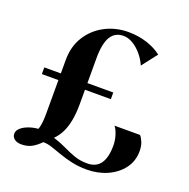

<svg xmlns="http://www.w3.org/2000/svg" viewBox="-133 -880 999 1015"><g transform="rotate(20 366.0 -372.5)"><path d="M460 7Q413.5 7 374.8 -1.8Q336 -10.5 304.2 -22Q272.5 -33.5 246 -42.2Q219.5 -51 196 -51Q168.5 -23.5 144.8 -11.8Q121 0 90 0Q65.5 0 50.8 -11.2Q36 -22.5 36 -40.5Q36 -59.5 53.5 -74.2Q71 -89 96.8 -97.8Q122.5 -106.5 147 -108Q150.5 -116 153 -128.5Q155.5 -141 157 -158Q158.5 -175 158.5 -196V-386.5H65.5V-424H158.5V-499.5Q158.5 -576 194 -632.5Q229.5 -689 289.2 -720.5Q349 -752 421.5 -752Q477 -752 525.8 -736Q574.5 -720 608 -693.5L541.5 -607.5Q528 -639 505.5 -665.5Q483 -692 456.5 -708Q430 -724 403 -724Q381 -724 363.5 -715.5Q346 -707 333.5 -688.2Q321 -669.5 314.5 -638.8Q308 -608 308 -564V-424H453.5V-386.5H308V-308Q308 -251.5 299.8 -210.8Q291.5 -170 276.8 -141.5Q262 -113 241 -92Q283 -78.5 315.2 -62.8Q347.5 -47 379.5 -35.8Q411.5 -24.5 451.5 -24.5Q501.5 -24.5 525.8 -59Q550 -93.5 550 -160.5Q550 -187.5 541.5 -216.2Q533 -245 519.5 -261.5H663Q673.5 -250.5 682 -229.5Q690.5 -208.5 690.5 -180Q690.5 -124 659 -82Q627.5 -40 575 -16.5Q522.5 7 460 7Z"/></g></svg>

Font: Merriweather 144pt
Style: Bold
Weight: 700
Version: Version 2.100